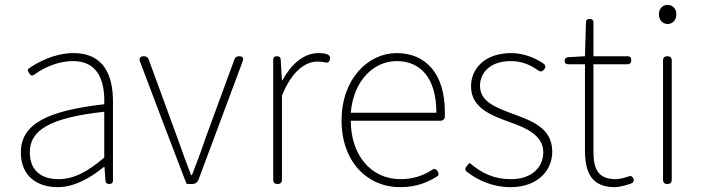

<svg xmlns="http://www.w3.org/2000/svg" viewBox="-20 -759 2895 792"><path d="M446 -255V-341C446 -448 408 -540 284 -540C205 -540 137 -503 101 -478C92 -472 94 -467 100 -458C106 -448 111 -444 121 -451C157 -477 214 -507 282 -507C391 -507 413 -414 410 -329C173 -302 66 -247 66 -130C66 -30 136 13 218 13C288 13 354 -26 408 -70H411L415 -14C416 -4 421 0 431 0C441 0 446 -5 446 -15V-170ZM410 -250V-203V-109C341 -50 284 -20 221 -20C157 -20 103 -50 103 -131C103 -220 181 -273 410 -298Z M649 -263 747 -7C748 -2 751 0 756 0H770H773C785 0 795 -7 799 -18L981 -506C986 -520 981 -527 966 -527C957 -527 950 -523 947 -514L827 -187C810 -136 790 -83 772 -37H768C750 -83 731 -136 713 -187L594 -512C591 -522 584 -527 574 -527C558 -527 552 -519 558 -504Z M1143 -182V-364C1184 -468 1242 -505 1289 -505C1302 -505 1310 -504 1319 -502C1331 -498 1338 -502 1341 -514C1344 -524 1339 -531 1330 -535C1318 -539 1307 -540 1294 -540C1231 -540 1180 -492 1145 -428H1143L1138 -513C1137 -523 1132 -527 1122 -527C1112 -527 1107 -522 1107 -512V-263V-18C1107 -6 1113 0 1125 0C1137 0 1143 -6 1143 -18Z M1716 -261H1798C1807 -261 1814 -267 1815 -277C1815 -284 1815 -291 1815 -297C1815 -453 1738 -540 1616 -540C1499 -540 1389 -434 1389 -262C1389 -90 1497 13 1630 13C1701 13 1744 -8 1781 -30C1790 -35 1791 -41 1786 -51C1780 -62 1772 -65 1762 -58C1726 -35 1685 -20 1632 -20C1508 -20 1427 -122 1427 -261H1620ZM1691 -294H1603H1427C1438 -427 1522 -507 1616 -507C1715 -507 1780 -437 1780 -294Z M2202 -240C2169 -264 2125 -278 2083 -294C2020 -318 1960 -342 1960 -405C1960 -457 2000 -507 2087 -507C2135 -507 2170 -490 2201 -468C2210 -462 2218 -464 2225 -473C2232 -482 2231 -489 2223 -496C2186 -522 2136 -540 2089 -540C1980 -540 1923 -476 1923 -403C1923 -312 2009 -282 2089 -253C2151 -231 2221 -200 2221 -131C2221 -71 2176 -20 2088 -20C2013 -20 1964 -48 1921 -84C1918 -87 1916 -86 1913 -83L1905 -73L1903 -71C1898 -64 1899 -55 1905 -51C1951 -15 2013 13 2086 13C2197 13 2258 -55 2258 -133C2258 -185 2235 -217 2202 -240Z M2428 -314V-494H2506H2568C2579 -494 2584 -500 2584 -511C2584 -522 2579 -527 2568 -527H2428V-666C2428 -676 2422 -681 2412 -681C2402 -681 2397 -676 2397 -666L2393 -527L2323 -523C2314 -522 2309 -517 2309 -508C2309 -499 2314 -494 2323 -494H2393V-140C2393 -48 2419 13 2517 13C2531 13 2556 7 2581 -1C2591 -4 2597 -12 2593 -22C2589 -32 2582 -35 2572 -31C2555 -25 2535 -20 2520 -20C2443 -20 2428 -67 2428 -135Z M2715 -263V-18C2715 -6 2721 0 2733 0C2745 0 2751 -6 2751 -18V-263V-509C2751 -521 2745 -527 2733 -527C2721 -527 2715 -521 2715 -509ZM2708 -671C2715 -664 2724 -660 2734 -660C2744 -660 2753 -664 2760 -671C2766 -678 2770 -688 2770 -701C2770 -723 2754 -739 2734 -739C2713 -739 2698 -723 2698 -701C2698 -688 2702 -678 2708 -671Z"/></svg>

Font: GenSenRounded2 TW EL
Style: Regular
Weight: 250
Version: Version 2.100;PS 2.1;hotconv 16.6.51;makeotf.lib2.5.65220 DE